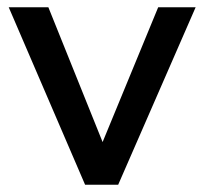

<svg xmlns="http://www.w3.org/2000/svg" viewBox="-20 -508 560 528"><path d="M214 0 4 -488H113L276 -83H248L415 -488H518L305 0Z"/></svg>

Font: Nunito Sans 12pt SemiBold
Style: Regular
Weight: 600
Designer: Vernon Adams
Foundry: Vernon Adams
Version: Version 3.101;gftools[0.9.27]